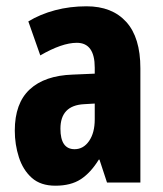

<svg xmlns="http://www.w3.org/2000/svg" viewBox="-20 -580 518 610"><path d="M255 -560Q336 -560 381 -510.5Q426 -461 426 -363V0H320L296 -73H294Q268 -31 236.5 -10.5Q205 10 156 10Q109 10 81 -15Q53 -40 40 -80.5Q27 -121 27 -165Q27 -252 74.5 -296Q122 -340 211 -343L281 -346V-365Q281 -444 224 -444Q177 -444 108 -404L70 -512Q108 -535 155 -547.5Q202 -560 255 -560ZM247 -249Q172 -245 172 -171Q172 -106 217 -106Q245 -106 263 -132Q281 -158 281 -201V-251Z"/></svg>

Font: Noto Sans Hebrew ExtraCondensed ExtraBold
Style: Regular
Weight: 800
Width: 2
Designer: Monotype Design Team
Foundry: Monotype Imaging Inc.
Version: Version 2.004; ttfautohint (v1.8.4.7-5d5b)